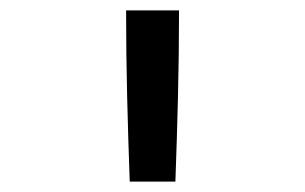

<svg xmlns="http://www.w3.org/2000/svg" viewBox="-20 -792 588 370"><path d="M230 -442Q227 -524 225 -606.5Q223 -689 223 -772H325Q325 -689 323 -606.5Q321 -524 318 -442Z"/></svg>

Font: Iosevka Semi-Condensed Medium
Style: Regular
Weight: 500
Monospace: yes
Designer: Belleve Invis
Foundry: Belleve Invis
Version: Version 27.3.5